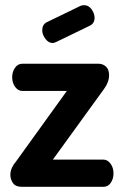

<svg xmlns="http://www.w3.org/2000/svg" viewBox="-20 -721 474 741"><path d="M64 0Q40 0 30 -14.5Q20 -29 20 -46Q20 -61 26.5 -74.5Q33 -88 42 -98L238 -370H66Q50 -370 38.5 -385.5Q27 -401 27 -423Q27 -444 38 -459.5Q49 -475 66 -475H360Q377 -475 389 -464Q401 -453 401 -431Q401 -404 381 -377L184 -105H379Q395 -105 406.5 -89.5Q418 -74 418 -52Q418 -31 407.5 -15.5Q397 0 379 0ZM183 -555Q167 -555 155 -571.5Q143 -588 143 -604Q143 -626 160 -635L292 -699Q299 -701 305 -701Q322 -701 333.5 -685Q345 -669 345 -652Q345 -631 327 -622L197 -559Q193 -558 190 -556.5Q187 -555 183 -555Z"/></svg>

Font: Dosis
Style: Bold
Weight: 700
Designer: EdgarTolentino, PabloImpallari, IginoMarini
Foundry: EdgarTolentino, PabloImpallari, IginoMarini
Version: Version 3.001; ttfautohint (v1.8.2)